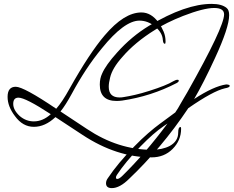

<svg xmlns="http://www.w3.org/2000/svg" viewBox="-20 -646 1201 987"><path d="M759 163Q580 163 405 48L265 -44Q212 6 154 6Q97 6 57 -49Q19 -99 19 -148Q19 -200 61 -200Q102 -200 269 -87Q300 -122 338 -191Q440 -373 518 -464Q618 -582 707 -582Q758 -582 796 -529Q812 -506 821.5 -482.5Q831 -459 831 -434V-430Q831 -421 827 -421Q819 -421 817 -441Q815 -477 779 -508Q741 -540 697 -540Q619 -540 504 -398Q461 -346 422.5 -287.5Q384 -229 349 -164Q317 -105 291 -73L427 17Q508 71 591.5 97.5Q675 124 759 124Q815 124 853 104Q896 80 896 36Q896 7 908 7Q911 7 911 16Q911 76 867 120Q824 163 759 163ZM154 -22Q200 -22 241 -59Q111 -144 75 -144Q48 -144 48 -112Q48 -80 82 -49Q114 -22 154 -22ZM555 321Q525 321 525 296Q525 282 535 269Q585 194 670 107Q708 68 741.5 39Q775 10 801 -9L881 -68Q888 -78 895 -89.5Q902 -101 909 -114Q917 -127 925 -141.5Q933 -156 943 -172Q1132 -507 1132 -572Q1132 -605 1081 -605Q1027 -605 921 -564Q878 -547 841.5 -529Q805 -511 776 -492Q673 -428 608 -352Q557 -295 546 -247Q539 -220 539 -200Q539 -145 595 -145Q600 -145 605.5 -145.5Q611 -146 616 -147Q642 -151 674.5 -158.5Q707 -166 748 -179Q836 -207 870 -228Q884 -236 892 -236Q899 -236 899 -231Q899 -225 888 -219Q757 -151 608 -129Q600 -128 593 -127.5Q586 -127 579 -127Q493 -127 493 -211Q493 -243 505 -268Q524 -312 582 -376Q656 -459 747 -514Q934 -626 1068 -626Q1120 -626 1145 -605Q1158 -595 1158 -568Q1158 -505 1085 -347Q1026 -219 978 -137Q1079 -203 1143 -212Q1161 -211 1161 -205Q1161 -196 1136 -192Q1075 -178 948 -90Q877 16 801 106Q725 196 645 272Q596 321 555 321ZM583 274Q593 274 611 256Q669 199 726 133Q783 67 841 -11L822 2Q769 38 703 106Q625 186 581 253Q576 261 576 266Q576 274 583 274Z"/></svg>

Font: Whisper
Style: Regular
Weight: 400
Designer: Robert E. Leuschke
Foundry: Robert E. Leuschke
Version: Version 1.010; ttfautohint (v1.8.4.7-5d5b)